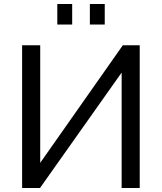

<svg xmlns="http://www.w3.org/2000/svg" viewBox="-20 -935 805 955"><path d="M265 -813V-915H339V-813ZM427 -813V-915H501V-813ZM90 0V-710H180V-125L591 -710H675V0H585V-574L179 0Z"/></svg>

Font: Raleway-v4020 Medium
Style: Regular
Weight: 500
Designer: Matt McInerney, Pablo Impallari, Rodrigo Fuenzalida
Foundry: Matt McInerney, Pablo Impallari, Rodrigo Fuenzalida
Version: Version 4.020;PS 004.020;hotconv 1.0.88;makeotf.lib2.5.64775